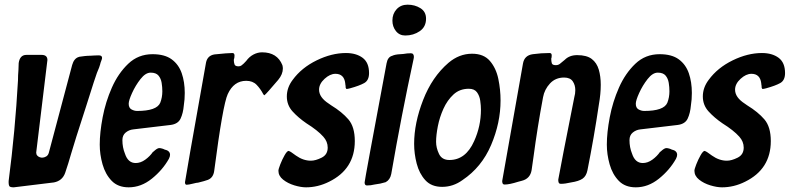

<svg xmlns="http://www.w3.org/2000/svg" viewBox="-20 -794 3381 822"><path d="M39 8Q22 8 19.5 2Q17 -4 17 -11V-19Q45 -234 57 -450Q57 -472 59 -495Q59 -510 60 -524Q65 -559 93 -559H158Q183 -559 183 -537Q183 -532 182 -529L135 -141Q135 -133 139.5 -128Q144 -123 150 -121Q156 -119 160 -119Q169 -119 177.5 -124Q186 -129 189 -140L289 -516Q297 -544 317 -550L320 -551Q348 -555 354.5 -555Q361 -555 368 -555.5Q375 -556 386 -556.5Q397 -557 403 -557Q417 -557 417 -546Q417 -542 413.5 -533.5Q410 -525 408.5 -517.5Q407 -510 395 -482Q390 -470 350 -343Q297 -180 285 -137.5Q273 -95 259 -54Q247 -20 211 -13Z M531 8Q485 8 458 -20Q431 -48 419 -90.5Q407 -133 407 -175Q407 -226 419.5 -292Q432 -358 459 -419Q486 -480 529 -521Q572 -562 633 -562Q685 -562 715 -540Q745 -518 758 -480.5Q771 -443 771 -396Q771 -368 767 -343Q764 -309 753 -286Q742 -263 710 -259L550 -240Q532 -238 518 -226.5Q504 -215 504 -194Q504 -163 515 -136Q528 -96 561 -96Q582 -96 602 -110.5Q622 -125 635 -144H636L644 -151Q655 -160 662 -160Q667 -160 674 -158Q681 -156 684 -154Q708 -149 708 -131Q708 -124 703 -114Q676 -66 630 -29Q584 8 531 8ZM567 -319Q651 -319 666 -354Q675 -377 675 -403Q675 -421 672 -439.5Q669 -458 658.5 -470.5Q648 -483 625 -483Q603 -483 581.5 -455.5Q560 -428 545.5 -396Q531 -364 531 -350Q531 -332 543 -325.5Q555 -319 567 -319Z M779 -3Q772 -3 772 -14Q772 -21 862 -526Q868 -556 898 -561Q955 -567 975 -567Q984 -567 984 -556Q984 -546 981 -538Q981 -527 984 -518.5Q987 -510 1001 -510Q1009 -510 1014 -514Q1019 -518 1023.5 -522Q1028 -526 1034 -533Q1047 -551 1065 -560.5Q1083 -570 1102 -570Q1167 -570 1189 -515Q1191 -507 1191 -501Q1191 -476 1171 -452Q1120 -392 1114 -388Q1113 -387 1112.5 -386.5Q1112 -386 1112 -386Q1112 -386 1110.5 -387Q1109 -388 1108.5 -389Q1108 -390 1107 -391Q1095 -414 1078.5 -431Q1062 -448 1034 -448Q981 -448 955 -391Q934 -346 897 -62Q893 -33 870 -24Q857 -19 828 -12Q822 -12 807 -8Q787 -3 779 -3Z M1290 8Q1268 8 1240 -0.5Q1212 -9 1192 -25Q1172 -41 1172 -63Q1172 -70 1180 -90.5Q1188 -111 1198.5 -129.5Q1209 -148 1216 -148L1218 -147Q1223 -146 1247 -128Q1278 -106 1311 -106Q1331 -106 1357 -119Q1383 -132 1383 -162Q1383 -188 1364 -209Q1340 -236 1292 -266Q1257 -290 1232.5 -317Q1208 -344 1208 -381Q1208 -419 1233 -452Q1271 -504 1335.5 -535.5Q1400 -567 1461 -567Q1505 -567 1532.5 -546.5Q1560 -526 1560 -481Q1560 -450 1539.5 -438.5Q1519 -427 1479 -416Q1468 -413 1463 -413L1460 -418Q1460 -425 1459.5 -426.5Q1459 -428 1458.5 -432.5Q1458 -437 1458 -438Q1453 -478 1416 -478Q1393 -478 1369.5 -456.5Q1346 -435 1346 -410Q1346 -377 1388 -350L1398 -343Q1444 -315 1471.5 -283Q1499 -251 1499 -190Q1499 -70 1389 -16Q1341 8 1290 8Z M1715 -642Q1690 -642 1675 -661Q1660 -680 1660 -706Q1660 -735 1678 -754.5Q1696 -774 1725 -774Q1756 -774 1780 -759Q1804 -744 1804 -714Q1804 -679 1777 -660.5Q1750 -642 1715 -642ZM1551 0Q1541 0 1541 -13Q1541 -21 1635 -523Q1640 -550 1659 -555Q1671 -561 1694 -562L1707 -563Q1723 -566 1739 -566Q1752 -566 1752 -550L1751 -543Q1698 -298 1655 -49Q1650 -24 1631 -14Q1609 -7 1583 -4Q1568 0 1551 0Z M1873 6Q1827 6 1801 -22.5Q1775 -51 1764 -93.5Q1753 -136 1753 -178Q1753 -267 1791.5 -366Q1830 -465 1900 -525Q1946 -564 2001 -564Q2051 -564 2077.5 -533Q2104 -502 2113.5 -456Q2123 -410 2123 -364Q2123 -268 2082.5 -173Q2042 -78 1960 -23Q1920 6 1873 6ZM1904 -109Q1974 -109 2010 -190Q2039 -254 2039 -324Q2039 -342 2036 -363Q2033 -384 2022 -399Q2011 -414 1987 -414Q1948 -414 1921.5 -389.5Q1895 -365 1878.5 -328.5Q1862 -292 1854.5 -253.5Q1847 -215 1847 -187Q1847 -161 1859.5 -135Q1872 -109 1904 -109Z M2141 -4Q2134 -4 2132 -8.5Q2130 -13 2130 -19L2219 -522Q2225 -557 2261 -562Q2297 -567 2333 -567Q2342 -567 2342 -557Q2342 -551 2341.5 -548.5Q2341 -546 2340.5 -545Q2340 -544 2340 -543Q2340 -531 2342.5 -523Q2345 -515 2360 -515Q2372 -515 2381 -524L2398 -538Q2418 -558 2451 -558Q2492 -558 2513.5 -541.5Q2535 -525 2543.5 -496Q2552 -467 2552 -431Q2552 -392 2544 -347Q2523 -205 2495 -65Q2490 -40 2474 -29Q2458 -18 2425 -13Q2399 -7 2382 -7Q2374 -7 2372 -12Q2370 -17 2370 -24L2371 -30Q2381 -87 2439 -379Q2443 -393 2443 -408Q2443 -430 2432 -446Q2421 -462 2395 -462Q2358 -462 2334.5 -436.5Q2311 -411 2305 -378Q2281 -250 2264 -122L2256 -66Q2250 -29 2214 -20L2199 -16Q2161 -4 2141 -4Z M2702 8Q2656 8 2629 -20Q2602 -48 2590 -90.5Q2578 -133 2578 -175Q2578 -226 2590.5 -292Q2603 -358 2630 -419Q2657 -480 2700 -521Q2743 -562 2804 -562Q2856 -562 2886 -540Q2916 -518 2929 -480.5Q2942 -443 2942 -396Q2942 -368 2938 -343Q2935 -309 2924 -286Q2913 -263 2881 -259L2721 -240Q2703 -238 2689 -226.5Q2675 -215 2675 -194Q2675 -163 2686 -136Q2699 -96 2732 -96Q2753 -96 2773 -110.5Q2793 -125 2806 -144H2807L2815 -151Q2826 -160 2833 -160Q2838 -160 2845 -158Q2852 -156 2855 -154Q2879 -149 2879 -131Q2879 -124 2874 -114Q2847 -66 2801 -29Q2755 8 2702 8ZM2738 -319Q2822 -319 2837 -354Q2846 -377 2846 -403Q2846 -421 2843 -439.5Q2840 -458 2829.5 -470.5Q2819 -483 2796 -483Q2774 -483 2752.5 -455.5Q2731 -428 2716.5 -396Q2702 -364 2702 -350Q2702 -332 2714 -325.5Q2726 -319 2738 -319Z M3071 8Q3049 8 3021 -0.5Q2993 -9 2973 -25Q2953 -41 2953 -63Q2953 -70 2961 -90.5Q2969 -111 2979.5 -129.5Q2990 -148 2997 -148L2999 -147Q3004 -146 3028 -128Q3059 -106 3092 -106Q3112 -106 3138 -119Q3164 -132 3164 -162Q3164 -188 3145 -209Q3121 -236 3073 -266Q3038 -290 3013.5 -317Q2989 -344 2989 -381Q2989 -419 3014 -452Q3052 -504 3116.5 -535.5Q3181 -567 3242 -567Q3286 -567 3313.5 -546.5Q3341 -526 3341 -481Q3341 -450 3320.5 -438.5Q3300 -427 3260 -416Q3249 -413 3244 -413L3241 -418Q3241 -425 3240.5 -426.5Q3240 -428 3239.5 -432.5Q3239 -437 3239 -438Q3234 -478 3197 -478Q3174 -478 3150.5 -456.5Q3127 -435 3127 -410Q3127 -377 3169 -350L3179 -343Q3225 -315 3252.5 -283Q3280 -251 3280 -190Q3280 -70 3170 -16Q3122 8 3071 8Z"/></svg>

Font: Bangerz
Style: Regular
Weight: 400
Designer: vernon adams
Foundry: Vernon Adams
Version: Version 2.10;February 7, 2025;FontCreator 13.0.0.2683 64-bit